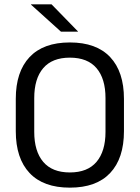

<svg xmlns="http://www.w3.org/2000/svg" viewBox="-20 -845 638 877"><path d="M299.1 12.1Q178.1 12.1 115.1 -54.7Q52.1 -121.6 52.1 -245.8V-393.5Q52.1 -517.4 115.1 -584.3Q178.1 -651.1 299.1 -651.1Q420.1 -651.1 483.1 -584.3Q546.2 -517.4 546.2 -393.5V-245.8Q546.2 -121.6 483.1 -54.7Q420.1 12.1 299.1 12.1ZM299.1 -57.3Q379.9 -57.3 420.9 -105.7Q461.9 -154.2 461.9 -242.7V-396.8Q461.9 -485.7 420.9 -533.7Q379.9 -581.7 299.1 -581.7Q218.4 -581.7 177.4 -533.7Q136.4 -485.7 136.4 -396.8V-242.7Q136.4 -154.2 177.4 -105.7Q218.4 -57.3 299.1 -57.3ZM336.2 -701.3 215.6 -825.1H121.7V-823.7L258.4 -700.4H336.2Z"/></svg>

Font: Anek Malayalam Medium
Style: Regular
Weight: 500
Designer: Maithili Shingre (Malayalam) & Yesha Goshar (Latin)
Foundry: Ek Type
Version: Version 1.003